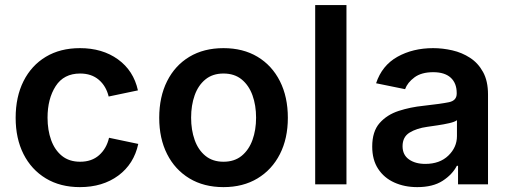

<svg xmlns="http://www.w3.org/2000/svg" viewBox="-20 -748 2067 779"><path d="M304.2 11.2Q224.6 11.2 166 -24.2Q107.4 -59.6 75.4 -122.8Q43.5 -186 43.5 -270Q43.5 -355 75.4 -418.7Q107.4 -482.4 166 -517.6Q224.6 -552.7 304.2 -552.7Q395.5 -552.7 458.7 -507.1Q522 -461.4 539.6 -381.3L420.9 -356.4Q410.6 -398.9 380.9 -424.3Q351.1 -449.7 305.2 -449.7Q238.8 -449.7 205.8 -398.4Q172.9 -347.2 172.9 -270.5Q172.9 -220.2 187.5 -179.7Q202.1 -139.2 231.4 -115.5Q260.7 -91.8 305.2 -91.8Q352.1 -91.8 382.1 -118.4Q412.1 -145 422.4 -189L541 -164.1Q523.4 -82.5 460 -35.6Q396.5 11.2 304.2 11.2Z M886.7 11.2Q807.1 11.2 748.5 -24.2Q689.9 -59.6 658 -122.8Q626 -186 626 -270Q626 -355 658 -418.7Q689.9 -482.4 748.5 -517.6Q807.1 -552.7 886.7 -552.7Q966.3 -552.7 1024.9 -517.6Q1083.5 -482.4 1115.7 -418.7Q1147.9 -355 1147.9 -270Q1147.9 -186 1115.7 -122.8Q1083.5 -59.6 1024.9 -24.2Q966.3 11.2 886.7 11.2ZM886.7 -91.8Q931.2 -91.8 960.4 -115.7Q989.7 -139.6 1004.4 -180.2Q1019 -220.7 1019 -270.5Q1019 -320.8 1004.4 -361.3Q989.7 -401.9 960.4 -425.8Q931.2 -449.7 886.7 -449.7Q842.8 -449.7 813.5 -425.8Q784.2 -401.9 769.8 -361.3Q755.4 -320.8 755.4 -270.5Q755.4 -220.7 769.8 -180.2Q784.2 -139.6 813.5 -115.7Q842.8 -91.8 886.7 -91.8Z M1385.7 -727.5V0H1258.8V-727.5Z M1672.9 11.2Q1621.1 11.2 1579.6 -7.6Q1538.1 -26.4 1514.2 -63Q1490.2 -99.6 1490.2 -153.3Q1490.2 -214.8 1520.3 -248.8Q1550.3 -282.7 1597.9 -298.1Q1645.5 -313.5 1698.2 -318.8Q1769.5 -326.7 1801.3 -333.3Q1833 -339.8 1833 -368.2V-370.6Q1833 -410.6 1808.6 -432.9Q1784.2 -455.1 1737.8 -455.1Q1689.9 -455.1 1661.6 -434.1Q1633.3 -413.1 1623.5 -386.2L1505.9 -410.2Q1529.8 -482.4 1592.5 -517.6Q1655.3 -552.7 1737.3 -552.7Q1775.9 -552.7 1815.2 -543.7Q1854.5 -534.7 1887.2 -513.4Q1919.9 -492.2 1939.9 -455.8Q1960 -419.4 1960 -364.7V0H1838.4V-75.2H1833.5Q1815.4 -40 1775.9 -14.4Q1736.3 11.2 1672.9 11.2ZM1705.6 -83Q1764.2 -83 1799.1 -116.7Q1834 -150.4 1834 -195.8V-260.3Q1825.2 -253.4 1802.7 -248.3Q1780.3 -243.2 1755.1 -239.5Q1730 -235.8 1713.4 -233.4Q1670.4 -227.5 1641.8 -210Q1613.3 -192.4 1613.3 -154.8Q1613.3 -119.6 1639.2 -101.3Q1665 -83 1705.6 -83Z"/></svg>

Font: Inter-SemiBold
Style: Regular
Weight: 600
Designer: Rasmus Andersson
Foundry: rsms
Version: Version 4.000;git-a52131595